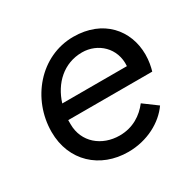

<svg xmlns="http://www.w3.org/2000/svg" viewBox="-127 -694 867 849"><g transform="rotate(-30 306.5 -269.5)"><path d="M568 -243C574 -263 580 -292 580 -324C580 -448 494 -551 342 -551C174 -551 49 -402 49 -234C49 -86 156 12 300 12C397 12 480 -34 523 -96L454 -147C421 -104 371 -70 303 -70C212 -70 139 -130 139 -222V-243ZM341 -472C421 -472 490 -410 483 -320H153C180 -407 247 -472 341 -472Z"/></g></svg>

Font: Plus Jakarta Text
Style: Italic
Weight: 400
Italic angle: -12°
Designer: Gumpita Rahayu
Foundry: Tokotype Studio
Version: Version 1.000;hotconv 1.0.109;makeotfexe 2.5.65596